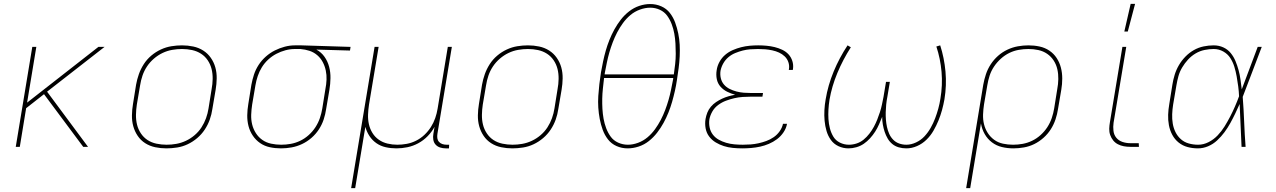

<svg xmlns="http://www.w3.org/2000/svg" viewBox="-20 -764 6640 999"><path d="M62 0 148 -520H169L121 -230L492 -520H524L225 -287L438 0H413L209 -274L116 -201L83 0Z M846 8Q816 8 787.5 2Q759 -4 735.5 -19Q712 -34 696.5 -57Q681 -80 673.5 -107Q666 -134 666.5 -164Q667 -194 672 -223L688 -323Q693 -351 702.5 -378Q712 -405 728 -430Q744 -455 767 -474.5Q790 -494 817 -506.5Q844 -519 872 -523.5Q900 -528 927 -528Q957 -528 985.5 -522Q1014 -516 1037.5 -501Q1061 -486 1077 -463Q1093 -440 1100.5 -413Q1108 -386 1107.5 -356Q1107 -326 1102 -297L1085 -197Q1081 -169 1071.5 -142Q1062 -115 1045.5 -90Q1029 -65 1006 -45.5Q983 -26 956.5 -13.5Q930 -1 901.5 3.5Q873 8 846 8ZM847 -11Q872 -11 897.5 -15.5Q923 -20 947.5 -31.5Q972 -43 993 -61Q1014 -79 1028.5 -101.5Q1043 -124 1052 -149Q1061 -174 1065 -200L1081 -300Q1086 -326 1086.5 -353Q1087 -380 1081 -404.5Q1075 -429 1061 -450Q1047 -471 1026 -484.5Q1005 -498 979.5 -503.5Q954 -509 927 -509Q902 -509 876 -504.5Q850 -500 826 -488.5Q802 -477 781 -459Q760 -441 745 -418.5Q730 -396 721.5 -371Q713 -346 709 -320L692 -220Q688 -194 687.5 -167Q687 -140 693 -115.5Q699 -91 713 -70Q727 -49 747.5 -35.5Q768 -22 794 -16.5Q820 -11 847 -11Z M1442 8Q1412 8 1384 2Q1356 -4 1333.5 -19.5Q1311 -35 1295.5 -58Q1280 -81 1273 -108Q1266 -135 1266.5 -164.5Q1267 -194 1272 -223L1288 -323Q1293 -350 1301.5 -376Q1310 -402 1325.5 -426Q1341 -450 1363 -469.5Q1385 -489 1410 -501.5Q1435 -514 1461.5 -521Q1488 -528 1515 -528H1548L1804 -520L1801 -501L1626 -506Q1652 -492 1668.5 -468.5Q1685 -445 1692.5 -416.5Q1700 -388 1699.5 -357.5Q1699 -327 1694 -297L1677 -197Q1673 -169 1664 -142Q1655 -115 1639 -90.5Q1623 -66 1600.5 -46.5Q1578 -27 1551.5 -14.5Q1525 -2 1497 3Q1469 8 1442 8ZM1443 -11Q1468 -11 1493 -15.5Q1518 -20 1542 -31.5Q1566 -43 1586.5 -61.5Q1607 -80 1621.5 -102.5Q1636 -125 1644.5 -150Q1653 -175 1657 -200L1673 -300Q1678 -325 1679 -349.5Q1680 -374 1675 -397.5Q1670 -421 1659 -441.5Q1648 -462 1630.5 -477Q1613 -492 1590.5 -499.5Q1568 -507 1543 -509H1514Q1490 -509 1465.5 -502.5Q1441 -496 1418 -484Q1395 -472 1375.5 -454Q1356 -436 1342.5 -414Q1329 -392 1321 -368Q1313 -344 1309 -320L1292 -220Q1288 -194 1287 -167.5Q1286 -141 1292 -116.5Q1298 -92 1311.5 -71Q1325 -50 1345 -36Q1365 -22 1390.5 -16.5Q1416 -11 1443 -11Z M1807 215 1929 -520H1950L1900 -220Q1896 -194 1895 -168Q1894 -142 1899.5 -117.5Q1905 -93 1918 -72Q1931 -51 1951 -37Q1971 -23 1996 -17Q2021 -11 2047 -11Q2071 -11 2096 -15.5Q2121 -20 2145 -32Q2169 -44 2188.5 -62.5Q2208 -81 2222 -103Q2236 -125 2244.5 -149.5Q2253 -174 2257 -199L2310 -520H2331L2256 -68Q2254 -56 2255.5 -45Q2257 -34 2264 -26Q2271 -18 2281.5 -14.5Q2292 -11 2304 -11H2317L2316 8H2300Q2284 8 2270 3.5Q2256 -1 2246.5 -11.5Q2237 -22 2234.5 -37Q2232 -52 2235 -68L2241 -104Q2227 -78 2205 -55.5Q2183 -33 2156 -18.5Q2129 -4 2100 2Q2071 8 2043 8Q2014 8 1987 2Q1960 -4 1938.5 -19Q1917 -34 1902.5 -56Q1888 -78 1881 -104L1828 215Z M2646 8Q2616 8 2587.5 2Q2559 -4 2535.5 -19Q2512 -34 2496.5 -57Q2481 -80 2473.5 -107Q2466 -134 2466.5 -164Q2467 -194 2472 -223L2488 -323Q2493 -351 2502.5 -378Q2512 -405 2528 -430Q2544 -455 2567 -474.5Q2590 -494 2617 -506.5Q2644 -519 2672 -523.5Q2700 -528 2727 -528Q2757 -528 2785.5 -522Q2814 -516 2837.5 -501Q2861 -486 2877 -463Q2893 -440 2900.5 -413Q2908 -386 2907.5 -356Q2907 -326 2902 -297L2885 -197Q2881 -169 2871.5 -142Q2862 -115 2845.5 -90Q2829 -65 2806 -45.5Q2783 -26 2756.5 -13.5Q2730 -1 2701.5 3.5Q2673 8 2646 8ZM2647 -11Q2672 -11 2697.5 -15.5Q2723 -20 2747.5 -31.5Q2772 -43 2793 -61Q2814 -79 2828.5 -101.5Q2843 -124 2852 -149Q2861 -174 2865 -200L2881 -300Q2886 -326 2886.5 -353Q2887 -380 2881 -404.5Q2875 -429 2861 -450Q2847 -471 2826 -484.5Q2805 -498 2779.5 -503.5Q2754 -509 2727 -509Q2702 -509 2676 -504.5Q2650 -500 2626 -488.5Q2602 -477 2581 -459Q2560 -441 2545 -418.5Q2530 -396 2521.5 -371Q2513 -346 2509 -320L2492 -220Q2488 -194 2487.5 -167Q2487 -140 2493 -115.5Q2499 -91 2513 -70Q2527 -49 2547.5 -35.5Q2568 -22 2594 -16.5Q2620 -11 2647 -11Z M3246 8Q3215 8 3188 -4Q3161 -16 3143.5 -38.5Q3126 -61 3116 -88.5Q3106 -116 3100.5 -145Q3095 -174 3093 -204Q3091 -234 3093 -264.5Q3095 -295 3098.5 -326Q3102 -357 3107 -388Q3112 -416 3118 -444.5Q3124 -473 3132 -501Q3140 -529 3151 -556.5Q3162 -584 3176.5 -610.5Q3191 -637 3210 -661.5Q3229 -686 3253.5 -705Q3278 -724 3306.5 -733.5Q3335 -743 3363 -743Q3394 -743 3421 -731Q3448 -719 3465.5 -696.5Q3483 -674 3493 -646.5Q3503 -619 3509 -590Q3515 -561 3516.5 -531Q3518 -501 3516.5 -470.5Q3515 -440 3511 -409Q3507 -378 3502 -347Q3498 -319 3491.5 -290.5Q3485 -262 3477 -234Q3469 -206 3458 -178.5Q3447 -151 3432.5 -124.5Q3418 -98 3399 -73.5Q3380 -49 3356 -30Q3332 -11 3303 -1.5Q3274 8 3246 8ZM3126 -377H3486Q3490 -404 3493 -431Q3496 -458 3496 -484.5Q3496 -511 3494.5 -537.5Q3493 -564 3488.5 -589Q3484 -614 3475 -638Q3466 -662 3451.5 -682Q3437 -702 3413.5 -713Q3390 -724 3363 -724Q3337 -724 3309.5 -714Q3282 -704 3260 -685.5Q3238 -667 3221 -643.5Q3204 -620 3191 -595Q3178 -570 3168 -543.5Q3158 -517 3150.5 -491Q3143 -465 3137.5 -438Q3132 -411 3127 -385ZM3247 -11Q3273 -11 3300 -21Q3327 -31 3349 -49.5Q3371 -68 3388 -91.5Q3405 -115 3418 -140Q3431 -165 3441 -191.5Q3451 -218 3458.5 -244Q3466 -270 3471.5 -297Q3477 -324 3482 -350L3483 -358H3123Q3120 -331 3117 -304Q3114 -277 3113.5 -250.5Q3113 -224 3114.5 -197.5Q3116 -171 3120.5 -146Q3125 -121 3134 -97Q3143 -73 3157.5 -53Q3172 -33 3196 -22Q3220 -11 3247 -11Z M3842 8Q3817 8 3792.5 5.5Q3768 3 3746 -4Q3724 -11 3704 -23Q3684 -35 3670 -53.5Q3656 -72 3651.5 -96Q3647 -120 3651 -145Q3654 -162 3660.5 -178.5Q3667 -195 3679 -209Q3691 -223 3706 -233Q3721 -243 3737 -250.5Q3753 -258 3770.5 -263Q3788 -268 3805 -271Q3783 -277 3763 -287Q3743 -297 3728.5 -313.5Q3714 -330 3709.5 -352.5Q3705 -375 3709 -399Q3712 -421 3723.5 -442Q3735 -463 3753 -478.5Q3771 -494 3793 -503.5Q3815 -513 3837 -518.5Q3859 -524 3881 -526Q3903 -528 3925 -528Q3947 -528 3968.5 -526Q3990 -524 4010.5 -519Q4031 -514 4050 -505Q4069 -496 4082.5 -481.5Q4096 -467 4102.5 -447Q4109 -427 4106 -405L4105 -400H4084L4085 -404Q4088 -423 4082 -440.5Q4076 -458 4063 -470.5Q4050 -483 4033.5 -490.5Q4017 -498 3998.5 -502Q3980 -506 3961.5 -507.5Q3943 -509 3924 -509Q3904 -509 3884 -507.5Q3864 -506 3844.5 -501Q3825 -496 3805.5 -488Q3786 -480 3770 -466.5Q3754 -453 3743.5 -434.5Q3733 -416 3729 -396Q3726 -376 3730.5 -357Q3735 -338 3747 -324Q3759 -310 3776 -301.5Q3793 -293 3812 -288Q3831 -283 3850.5 -281.5Q3870 -280 3890 -280H3950L3947 -261H3887Q3866 -261 3844 -259.5Q3822 -258 3800.5 -253Q3779 -248 3757.5 -240Q3736 -232 3717 -218Q3698 -204 3686.5 -184Q3675 -164 3671 -143Q3668 -121 3672.5 -100Q3677 -79 3689.5 -63Q3702 -47 3720 -37Q3738 -27 3758.5 -21Q3779 -15 3801 -13Q3823 -11 3845 -11Q3865 -11 3885.5 -12.5Q3906 -14 3926.5 -18.5Q3947 -23 3967.5 -30.5Q3988 -38 4006 -50.5Q4024 -63 4037 -81.5Q4050 -100 4054 -120H4075Q4071 -97 4057 -76Q4043 -55 4023 -40Q4003 -25 3980.5 -15.5Q3958 -6 3935 -1Q3912 4 3888.5 6Q3865 8 3842 8Z M4395 8Q4367 8 4342.5 -3.5Q4318 -15 4303 -36Q4288 -57 4280.5 -82.5Q4273 -108 4270.5 -135.5Q4268 -163 4269.5 -191Q4271 -219 4276 -247Q4288 -320 4317.5 -391.5Q4347 -463 4390 -528L4407 -518Q4366 -454 4337 -384.5Q4308 -315 4296 -245Q4292 -219 4290.5 -194Q4289 -169 4290.5 -144.5Q4292 -120 4298 -96.5Q4304 -73 4316 -53Q4328 -33 4350 -22Q4372 -11 4397 -11Q4417 -11 4437 -17.5Q4457 -24 4473.5 -37.5Q4490 -51 4503.5 -68.5Q4517 -86 4527 -104.5Q4537 -123 4544.5 -142Q4552 -161 4558.5 -181Q4565 -201 4569 -220.5Q4573 -240 4577 -260L4590 -338H4610L4597 -260Q4593 -240 4591 -220Q4589 -200 4588.5 -180.5Q4588 -161 4589.5 -141.5Q4591 -122 4595 -103.5Q4599 -85 4606.5 -68Q4614 -51 4627 -37.5Q4640 -24 4658 -17.5Q4676 -11 4696 -11Q4721 -11 4746.5 -23Q4772 -35 4790.5 -55Q4809 -75 4822.5 -99Q4836 -123 4845.5 -148Q4855 -173 4862 -198.5Q4869 -224 4873 -250Q4885 -321 4879 -390Q4873 -459 4852 -522L4872 -528Q4893 -463 4899.5 -391.5Q4906 -320 4894 -247Q4889 -219 4881.5 -191.5Q4874 -164 4863 -137Q4852 -110 4837 -84Q4822 -58 4800.5 -37Q4779 -16 4751.5 -4Q4724 8 4696 8Q4675 8 4656 2.5Q4637 -3 4622.5 -15Q4608 -27 4598.5 -43.5Q4589 -60 4583 -78Q4577 -96 4573.5 -116Q4570 -136 4570 -156Q4562 -136 4553.5 -116.5Q4545 -97 4533.5 -79Q4522 -61 4507 -44.5Q4492 -28 4474.5 -16Q4457 -4 4436 2Q4415 8 4395 8Z M5007 215 5096 -323Q5101 -351 5110 -378Q5119 -405 5135 -429.5Q5151 -454 5173 -473.5Q5195 -493 5221.5 -505.5Q5248 -518 5276 -523Q5304 -528 5331 -528Q5361 -528 5389 -522Q5417 -516 5440 -500.5Q5463 -485 5478 -462Q5493 -439 5500 -412Q5507 -385 5507 -355.5Q5507 -326 5502 -297L5485 -197Q5481 -170 5472 -143Q5463 -116 5447.5 -91.5Q5432 -67 5409.5 -47Q5387 -27 5361.5 -14.5Q5336 -2 5308 3Q5280 8 5253 8Q5222 8 5193 1Q5164 -6 5141 -23.5Q5118 -41 5103.5 -66.5Q5089 -92 5084 -122L5028 215ZM5251 -11Q5276 -11 5301 -15.5Q5326 -20 5350 -31.5Q5374 -43 5394.5 -61.5Q5415 -80 5429.5 -102.5Q5444 -125 5452.5 -150Q5461 -175 5465 -200L5481 -300Q5486 -326 5486.5 -352.5Q5487 -379 5481.5 -403.5Q5476 -428 5462.5 -449Q5449 -470 5428.5 -484Q5408 -498 5383 -503.5Q5358 -509 5331 -509Q5306 -509 5280.5 -504.5Q5255 -500 5231.5 -488.5Q5208 -477 5187.5 -458.5Q5167 -440 5152 -417.5Q5137 -395 5129 -370Q5121 -345 5117 -320L5100 -221Q5096 -195 5095 -168.5Q5094 -142 5100 -117.5Q5106 -93 5119.5 -72Q5133 -51 5153 -36.5Q5173 -22 5198.5 -16.5Q5224 -11 5251 -11Z M5906 0H5861Q5844 0 5827.5 -3Q5811 -6 5796.5 -13.5Q5782 -21 5772 -33.5Q5762 -46 5756.5 -61.5Q5751 -77 5751.5 -94Q5752 -111 5755 -128L5820 -520H5840L5774 -125Q5771 -104 5773.5 -83Q5776 -62 5788.5 -47Q5801 -32 5820.5 -25.5Q5840 -19 5861 -19H5905ZM5830 -600 5863 -744H5886L5848 -600Z M6213 8Q6185 8 6159 1Q6133 -6 6112.5 -22.5Q6092 -39 6079.5 -62.5Q6067 -86 6062 -112.5Q6057 -139 6058 -167Q6059 -195 6064 -223L6080 -323Q6084 -349 6092 -375Q6100 -401 6114 -425Q6128 -449 6148 -469.5Q6168 -490 6192 -503.5Q6216 -517 6242.5 -522.5Q6269 -528 6295 -528Q6322 -528 6345 -517.5Q6368 -507 6383.5 -488Q6399 -469 6408.5 -446Q6418 -423 6424.5 -399Q6431 -375 6434.5 -349.5Q6438 -324 6441 -299Q6462 -354 6482.5 -409.5Q6503 -465 6524 -520H6545Q6520 -455 6495.5 -389.5Q6471 -324 6446 -260Q6451 -195 6453.5 -130Q6456 -65 6461 0H6440Q6437 -56 6435 -111.5Q6433 -167 6430 -223Q6419 -198 6407 -173Q6395 -148 6381.5 -123.5Q6368 -99 6351 -76Q6334 -53 6313 -33.5Q6292 -14 6266 -3Q6240 8 6213 8ZM6214 -11Q6242 -11 6268.5 -24.5Q6295 -38 6315.5 -59.5Q6336 -81 6351.5 -106Q6367 -131 6380.5 -157Q6394 -183 6405.5 -209.5Q6417 -236 6427 -263Q6426 -289 6422.5 -315Q6419 -341 6414.5 -366.5Q6410 -392 6402.5 -416.5Q6395 -441 6381.5 -462Q6368 -483 6345 -496Q6322 -509 6295 -509Q6272 -509 6247.5 -504Q6223 -499 6201 -486Q6179 -473 6161.5 -454Q6144 -435 6131 -413Q6118 -391 6111.5 -367.5Q6105 -344 6101 -320L6084 -220Q6080 -195 6079 -170Q6078 -145 6082 -121Q6086 -97 6096.5 -76Q6107 -55 6124.5 -39.5Q6142 -24 6165.5 -17.5Q6189 -11 6214 -11Z"/></svg>

Font: Iosevka Aile Thin Oblique
Style: Regular
Weight: 100
Italic angle: -9°
Designer: Belleve Invis
Foundry: Belleve Invis
Version: Version 31.1.0; ttfautohint (v1.8.4)